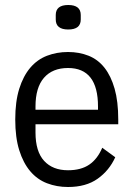

<svg xmlns="http://www.w3.org/2000/svg" viewBox="-20 -736 535 768"><path d="M252 12Q207 12 168 -3Q129 -18 101 -51Q73 -84 57 -135Q41 -186 41 -258Q41 -330 57 -381Q73 -432 101 -465Q129 -498 168 -513Q207 -528 252 -528Q297 -528 334.5 -513Q372 -498 398 -465Q424 -432 438.5 -381Q453 -330 453 -258V-239H122V-206Q122 -130 156.5 -92.5Q191 -55 252 -55Q304 -55 337 -77.5Q370 -100 389 -145L441 -107Q417 -54 370.5 -21Q324 12 252 12ZM252 -464Q190 -464 156 -425Q122 -386 122 -310V-297H372V-310Q372 -464 252 -464ZM253 -618Q203 -618 203 -658V-676Q203 -716 253 -716Q303 -716 303 -676V-658Q303 -618 253 -618Z"/></svg>

Font: IBM Plex Sans Cond
Style: Regular
Weight: 400
Width: 3
Designer: Mike Abbink, Paul van der Laan, Pieter van Rosmalen
Foundry: Bold Monday
Version: Version 1.3